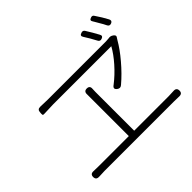

<svg xmlns="http://www.w3.org/2000/svg" viewBox="-171 -1074 1287 1287"><g transform="rotate(-45 472.5 -430.5)"><path d="M860 -34Q843 -35 816 -35H487H158Q142 -35 109 -33H106Q75 -31 75 -60Q75 -89 107 -86Q124 -85 158 -85H438V-452Q438 -466 438 -479Q436 -510 464 -510Q493 -510 490 -480Q489 -471 489 -452V-85H816Q834 -85 864 -87Q894 -89 894 -60Q894 -31 860 -34ZM608 -362Q581 -381 609 -400Q661 -440 708 -493Q754 -545 781 -594H504H228Q206 -594 148 -591Q144 -591 143 -591Q133 -590 130 -594Q129 -597 129 -606Q130 -613 130 -617Q130 -645 158 -644Q202 -642 226 -642H778Q789 -642 807 -644Q825 -648 841 -636L845 -633Q859 -621 848 -608Q845 -604 839 -594Q807 -538 755 -477Q701 -413 643 -364Q626 -349 608 -362ZM742 -686Q718 -732 692 -772Q679 -792 703 -799Q720 -805 729 -792Q740 -775 757 -746Q772 -721 781 -703Q793 -683 770 -675Q751 -668 742 -686ZM834 -760Q828 -770 816 -791Q813 -796 811 -799Q797 -819 821 -826Q837 -832 845 -818Q876 -773 898 -731Q908 -711 888 -703Q868 -695 859 -714.5Q850 -734 834 -760Z"/></g></svg>

Font: GenSenRounded TW L
Style: Regular
Weight: 300
Version: Version 1.501;PS 1;hotconv 16.6.51;makeotf.lib2.5.65220